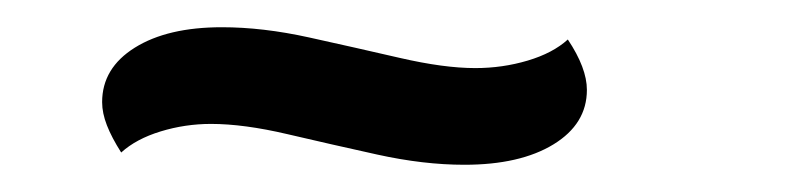

<svg xmlns="http://www.w3.org/2000/svg" viewBox="-20 -301 590 141"><path d="M321 -180Q291 -180 257 -187.5Q223 -195 191 -202.5Q159 -210 135 -210Q116 -210 98 -204.5Q80 -199 69 -189Q62 -200 58.5 -209Q55 -218 55 -226Q55 -251 79 -266Q103 -281 143 -281Q173 -281 207 -273.5Q241 -266 273.5 -258.5Q306 -251 329 -251Q349 -251 367.5 -256.5Q386 -262 397 -272Q411 -251 411 -235Q411 -210 386.5 -195Q362 -180 321 -180Z"/></svg>

Font: Sansita Swashed Light
Style: Regular
Weight: 300
Designer: Pablo Cosgaya
Foundry: Omnibus-Type
Version: Version 1.003